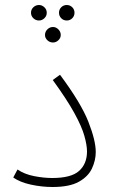

<svg xmlns="http://www.w3.org/2000/svg" viewBox="-20 -743 456 768"><path d="M33 -33 50 -65Q78 -46 116.5 -38.5Q155 -31 189 -31Q265 -31 296.5 -59.5Q328 -88 328 -137Q328 -162 317.5 -199.5Q307 -237 277 -291.5Q247 -346 191 -423L220 -444Q304 -331 333.5 -256Q363 -181 363 -135Q363 -102 348 -69.5Q333 -37 295.5 -16Q258 5 190 5Q147 5 103.5 -4.5Q60 -14 33 -33ZM136 -661Q123 -661 113.5 -670Q104 -679 104 -692Q104 -705 113.5 -714Q123 -723 136 -723Q148 -723 157.5 -714Q167 -705 167 -692Q167 -679 157.5 -670Q148 -661 136 -661ZM247 -661Q234 -661 225 -670Q216 -679 216 -692Q216 -705 225 -714Q234 -723 247 -723Q260 -723 269 -714Q278 -705 278 -692Q278 -679 269 -670Q260 -661 247 -661ZM192 -573Q179 -573 169.5 -582Q160 -591 160 -603Q160 -616 169.5 -625.5Q179 -635 192 -635Q204 -635 213.5 -625.5Q223 -616 223 -603Q223 -591 213.5 -582Q204 -573 192 -573Z"/></svg>

Font: Noto Sans Arabic UI XLt
Style: Regular
Weight: 200
Designer: Monotype Design Team, Nadine Chahine and Nizar Qandah
Foundry: Monotype Imaging Inc.
Version: Version 2.010; ttfautohint (v1.8.4.7-5d5b)